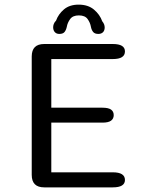

<svg xmlns="http://www.w3.org/2000/svg" viewBox="-20 -809 659 829"><path d="M519.5 -587Q519.5 -554 467 -554H201.5V-344H422Q448 -344 459.5 -335.8Q471 -327.5 471 -312Q471 -296.5 459.5 -288Q448 -279.5 422 -279.5H201.5V-65H467Q519.5 -65 519.5 -32Q519.5 0 467 0H171Q117 0 117 -54V-565Q117 -619 171 -619H467Q519.5 -619 519.5 -587ZM404.5 -662.5Q389 -662.5 382 -671.2Q375 -680 372.5 -693.5Q369.5 -711 358.2 -726.8Q347 -742.5 320.5 -742.5Q294.5 -742.5 283 -726.8Q271.5 -711 268.5 -693.5Q265.5 -679.5 258.8 -671Q252 -662.5 236 -662.5Q224 -662.5 216.8 -670.2Q209.5 -678 209.5 -691.5Q209.5 -698 212.2 -705.5Q215 -713 222 -720Q232 -748 256.2 -768.5Q280.5 -789 319.5 -789Q360 -789 385.5 -767.8Q411 -746.5 421.5 -717Q427 -710.5 429.5 -703.8Q432 -697 432 -690.5Q432 -677.5 424.8 -670Q417.5 -662.5 404.5 -662.5Z"/></svg>

Font: Sono ExtraLight Monospace
Style: Regular
Weight: 400
Version: Version 2.112